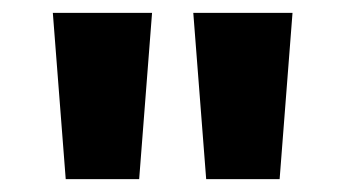

<svg xmlns="http://www.w3.org/2000/svg" viewBox="-20 -734 536 298"><path d="M216 -714 196 -456H82L62 -714ZM434 -714 414 -456H300L280 -714Z"/></svg>

Font: Noto Sans Gujarati ExtraBold
Style: Regular
Weight: 800
Designer: Jelle Bosma - Monotype Design Team, Universal Thirst
Foundry: Monotype Imaging Inc.
Version: Version 2.106; ttfautohint (v1.8.4.7-5d5b)